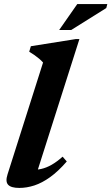

<svg xmlns="http://www.w3.org/2000/svg" viewBox="-20 -910 547 943"><path d="M191.5 -603Q183 -612.5 172.5 -621.5Q162 -630.5 149.8 -639Q137.5 -647.5 123.5 -656L131.5 -683L351.5 -718H370L153.5 -38L128.5 -77Q156.5 -74.5 182.2 -80.2Q208 -86 233.8 -100.8Q259.5 -115.5 287.5 -140.5L308 -117Q266 -68.5 226.2 -40Q186.5 -11.5 148.8 0.8Q111 13 75 13Q34.5 13 20 -2.5Q5.5 -18 17 -53.5ZM270.5 -762.5 359.5 -890H507L502 -870.5L329.5 -762.5Z"/></svg>

Font: Newsreader 16pt 16pt
Style: Bold Italic
Weight: 700
Italic angle: -17°
Version: Version 1.003